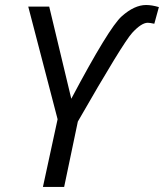

<svg xmlns="http://www.w3.org/2000/svg" viewBox="-20 -740 649 760"><path d="M558.1 -720.2Q581.1 -720.2 608.9 -711.9L590.8 -646Q572.8 -649.9 564.9 -649.9Q540 -649.9 503.4 -610.1Q466.8 -570.3 288.1 -258.8L233.9 0H149.9L208 -268.1L91.8 -713.9H174.8L262.2 -349.1Q411.6 -630.9 461.9 -675.5Q512.2 -720.2 558.1 -720.2Z"/></svg>

Font: OpenSans-Italic
Style: Italic
Weight: 400
Italic angle: -12°
Foundry: Ascender Corporation
Version: Version 1.10